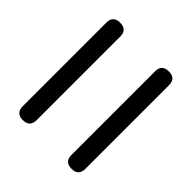

<svg xmlns="http://www.w3.org/2000/svg" viewBox="-56 -701 667 667"><g transform="rotate(-45 277.5 -368.0)"><path d="M483.4 -454.1H72.3Q38.1 -454.1 38.1 -488.3Q38.1 -522.5 72.3 -522.5H483.4Q516.6 -522.5 516.6 -488.3Q516.6 -454.1 483.4 -454.1ZM483.4 -214.8H72.3Q38.1 -214.8 38.1 -249Q38.1 -283.2 72.3 -283.2H483.4Q516.6 -283.2 516.6 -249Q516.6 -214.8 483.4 -214.8Z"/></g></svg>

Font: GenSenMaruGothic TW TTF Regular
Style: Regular
Weight: 400
Version: Version 1.301